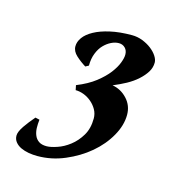

<svg xmlns="http://www.w3.org/2000/svg" viewBox="-75 -554 328 363"><g transform="rotate(15 88.5 -372.5)"><path d="M64 -387.2Q85.9 -396 100.3 -407.2Q114.7 -418.5 123.3 -429.7Q131.8 -440.9 135.5 -450.7Q139.2 -460.4 139.2 -466.8Q139.2 -475.1 134.3 -480Q129.4 -484.9 122.1 -484.9Q114.7 -484.9 107.2 -481.2Q99.6 -477.5 93 -470.7Q86.4 -463.9 82.3 -453.4Q78.1 -442.9 78.1 -429.2L71.8 -425.8Q61.5 -432.1 52.7 -440.2Q43.9 -448.2 43.9 -458Q43.9 -466.8 50 -475.3Q56.2 -483.9 68.6 -490.7Q81.1 -497.6 99.4 -501.7Q117.7 -505.9 142.1 -505.9Q152.8 -505.9 162.8 -502Q172.9 -498 180.4 -492.2Q188 -486.3 192.4 -479.5Q196.8 -472.7 196.8 -466.8Q196.8 -457 191.4 -448.2Q186 -439.5 177 -431.4Q168 -423.3 156 -416.7Q144 -410.2 130.9 -404.8Q147.9 -401.9 159.9 -388.9Q171.9 -376 171.9 -357.9Q171.9 -337.4 159.9 -316.2Q147.9 -294.9 127.7 -277.8Q107.4 -260.7 81.5 -249.8Q55.7 -238.8 27.8 -238.8Q19.5 -238.8 11 -240.2Q2.4 -241.7 -4.4 -244.9Q-11.2 -248 -15.6 -253.4Q-20 -258.8 -20 -266.1Q-20 -273.4 -12 -285.2Q-3.9 -296.9 5.9 -308.1L14.2 -306.2Q13.2 -297.9 13.4 -289.8Q13.7 -281.7 16.4 -275.4Q19 -269 24.7 -265.1Q30.3 -261.2 40 -261.2Q47.9 -261.2 60.3 -265.4Q72.8 -269.5 84.5 -278.6Q96.2 -287.6 104.5 -301.5Q112.8 -315.4 112.8 -335Q112.8 -344.2 108.4 -352.1Q104 -359.9 97.2 -365.7Q90.3 -371.6 82 -374.8Q73.7 -377.9 65.9 -377.9Z"/></g></svg>

Font: Romanesco
Style: Regular
Weight: 400
Designer: Astigmatic (AOETI)
Foundry: Astigmatic (AOETI)
Version: Version 1.000